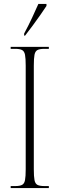

<svg xmlns="http://www.w3.org/2000/svg" viewBox="-20 -951 302 971"><path d="M34 0V-10H57Q80 -10 91.5 -16Q103 -22 106.5 -40Q110 -58 110 -95V-619Q110 -656 106.5 -674Q103 -692 91.5 -698Q80 -704 57 -704H34V-714H227V-704H205Q181 -704 169.5 -698Q158 -692 154.5 -674Q151 -656 151 -619V-95Q151 -58 154.5 -40Q158 -22 169.5 -16Q181 -10 205 -10H227V0ZM102 -781Q125 -824 142 -860.5Q159 -897 174 -931H215V-921Q204 -904 185.5 -877.5Q167 -851 146 -822.5Q125 -794 107 -771H102Z"/></svg>

Font: Noto Serif Display ExtraCondensed ExtraLight
Style: Regular
Weight: 200
Width: 2
Designer: Monotype Design Team
Foundry: Monotype Imaging Inc.
Version: Version 2.009